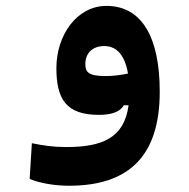

<svg xmlns="http://www.w3.org/2000/svg" viewBox="-20 -375 626 635"><path d="M208 239.3C400.4 239.3 508.3 147 508.3 -71.8C508.3 -254.9 447.3 -355.5 332 -355.5C233.9 -355.5 166.5 -258.3 166.5 -149.9C166.5 -47.9 198.2 4.9 307.1 4.9C354 4.9 378.4 -7.3 389.6 -26.9H405.3C390.6 82 317.4 111.3 199.2 111.3C155.3 111.3 123.5 106.4 85.4 98.6L78.1 216.8C111.8 231 161.6 239.3 208 239.3ZM403.3 -131.8C377.9 -126.5 355.5 -123.5 328.6 -123.5C272.5 -123.5 262.2 -136.7 262.2 -163.1C262.2 -197.8 284.7 -222.7 324.7 -222.7C357.4 -222.7 391.1 -203.6 403.3 -131.8Z"/></svg>

Font: Cascadia Mono NF
Style: Bold
Weight: 700
Monospace: yes
Designer: Aaron Bell
Foundry: Saja Typeworks
Version: Version 2404.023